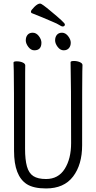

<svg xmlns="http://www.w3.org/2000/svg" viewBox="-20 -1047 540 1080"><path d="M239 13Q169 13 131 -11Q59 -57 59 -198Q59 -618 57.5 -648Q56 -678 56 -695Q56 -702 74 -702Q93 -702 107.5 -695.5Q122 -689 122 -679Q122 -668 121.5 -639Q121 -610 121 -210Q121 -149 131.5 -111Q142 -73 167.5 -56.5Q193 -40 239 -40Q308 -40 344 -97Q380 -154 380 -242Q380 -595 377 -697Q377 -704 396 -704Q414 -704 429 -697.5Q444 -691 444 -681Q444 -670 443 -645Q442 -620 442 -230Q442 -121 391 -54Q340 13 239 13ZM173 -764Q154 -764 139.5 -783Q125 -802 125 -820Q125 -839 135 -851Q145 -863 164 -863Q184 -863 198.5 -844Q213 -825 213 -807Q213 -764 173 -764ZM338 -764Q319 -764 304.5 -783Q290 -802 290 -820Q290 -839 300 -851Q310 -863 329 -863Q348 -863 363 -844Q378 -825 378 -807Q378 -788 367.5 -776Q357 -764 338 -764ZM332 -898Q326 -898 314 -906Q302 -914 275 -925Q218 -950 159 -973Q154 -975 154 -982Q154 -989 173 -1008Q192 -1027 206 -1027Q215 -1027 266 -984Q345 -919 345 -910Q345 -898 332 -898ZM323 -900H324Z"/></svg>

Font: LXGW WenKai Mono TC Light
Style: Regular
Weight: 300
Designer: LXGW / Fontworks Inc.
Foundry: LXGW / Fontworks Inc.
Version: Version 1.330